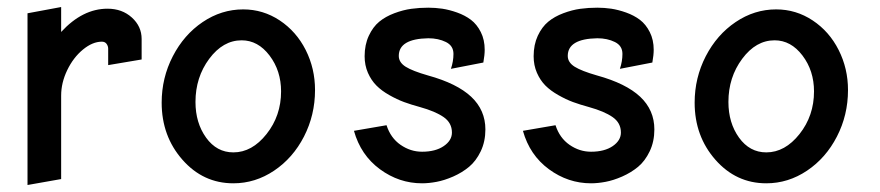

<svg xmlns="http://www.w3.org/2000/svg" viewBox="-20 -527 2530 552"><path d="M387.2 -415Q387.2 -451.2 359.1 -476.6Q331.1 -502 289.1 -502Q217.3 -502 155.8 -435.1V-506.8L59.1 -488.8V4.9L155.8 -12.2V-252Q155.8 -289.1 173.3 -325.4Q190.9 -361.8 218.5 -384.5Q246.1 -407.2 272.9 -407.2Q281.7 -407.2 286.4 -400.9Q291 -394.5 291 -387.2V-339.8L387.2 -356Z M650.9 0Q713.9 0 768.1 -36.4Q822.3 -72.8 854 -134.5Q885.7 -196.3 885.7 -268.1Q885.7 -330.1 858.9 -383.3Q832 -436.5 784.2 -468.3Q736.3 -500 679.2 -500Q616.7 -500 562.7 -463.6Q508.8 -427.2 476.8 -365.2Q444.8 -303.2 444.8 -231.9Q444.8 -135.7 504.4 -67.9Q564 0 650.9 0ZM674.8 -411.1Q721.7 -411.1 754.9 -367.4Q788.1 -323.7 788.1 -264.2Q788.1 -194.3 746.3 -141.6Q704.6 -88.9 650.9 -88.9Q603 -88.9 572.5 -131.3Q542 -173.8 542 -233.9Q542 -304.7 581.5 -357.9Q621.1 -411.1 674.8 -411.1Z M1187.5 -219.2Q1231.4 -207 1255.4 -190.4Q1279.3 -173.8 1279.3 -146Q1279.3 -123 1255.6 -106.9Q1231.9 -90.8 1193.4 -90.8Q1160.2 -90.8 1131.6 -110.6Q1103 -130.4 1091.3 -167L997.6 -150.9Q1017.1 -81.1 1072.3 -40.5Q1127.4 0 1193.4 0Q1212.9 0 1235.1 -4.2Q1257.3 -8.3 1283 -19.5Q1308.6 -30.8 1328.6 -47.4Q1348.6 -64 1362.1 -92Q1375.5 -120.1 1375.5 -154.8Q1375.5 -210.4 1334.7 -248.8Q1293.9 -287.1 1210.4 -310.1Q1166 -322.8 1146.2 -335.2Q1126.5 -347.7 1126.5 -366.2Q1126.5 -415.5 1211.4 -417Q1240.2 -417 1262 -406.2Q1283.7 -395.5 1283.7 -372.1Q1283.7 -350.6 1276.4 -329.1L1369.6 -347.2Q1373.5 -369.1 1373.5 -383.8Q1373.5 -412.6 1362.3 -434.8Q1351.1 -457 1334 -470Q1316.9 -482.9 1294.2 -491Q1271.5 -499 1251.5 -502Q1231.4 -504.9 1211.4 -504.9Q1186 -504.9 1162.6 -501.7Q1139.2 -498.5 1113.8 -489Q1088.4 -479.5 1070.3 -464.6Q1052.2 -449.7 1040.3 -424.1Q1028.3 -398.4 1028.3 -365.2Q1028.3 -339.4 1037.8 -317.6Q1047.4 -295.9 1062.3 -281Q1077.1 -266.1 1099.1 -253.7Q1121.1 -241.2 1141.6 -233.6Q1162.1 -226.1 1187.5 -219.2Z M1673.3 -219.2Q1717.3 -207 1741.2 -190.4Q1765.1 -173.8 1765.1 -146Q1765.1 -123 1741.5 -106.9Q1717.8 -90.8 1679.2 -90.8Q1646 -90.8 1617.4 -110.6Q1588.9 -130.4 1577.1 -167L1483.4 -150.9Q1502.9 -81.1 1558.1 -40.5Q1613.3 0 1679.2 0Q1698.7 0 1720.9 -4.2Q1743.2 -8.3 1768.8 -19.5Q1794.4 -30.8 1814.5 -47.4Q1834.5 -64 1847.9 -92Q1861.3 -120.1 1861.3 -154.8Q1861.3 -210.4 1820.6 -248.8Q1779.8 -287.1 1696.3 -310.1Q1651.9 -322.8 1632.1 -335.2Q1612.3 -347.7 1612.3 -366.2Q1612.3 -415.5 1697.3 -417Q1726.1 -417 1747.8 -406.2Q1769.5 -395.5 1769.5 -372.1Q1769.5 -350.6 1762.2 -329.1L1855.5 -347.2Q1859.4 -369.1 1859.4 -383.8Q1859.4 -412.6 1848.1 -434.8Q1836.9 -457 1819.8 -470Q1802.7 -482.9 1780 -491Q1757.3 -499 1737.3 -502Q1717.3 -504.9 1697.3 -504.9Q1671.9 -504.9 1648.4 -501.7Q1625 -498.5 1599.6 -489Q1574.2 -479.5 1556.2 -464.6Q1538.1 -449.7 1526.1 -424.1Q1514.2 -398.4 1514.2 -365.2Q1514.2 -339.4 1523.7 -317.6Q1533.2 -295.9 1548.1 -281Q1563 -266.1 1585 -253.7Q1606.9 -241.2 1627.4 -233.6Q1647.9 -226.1 1673.3 -219.2Z M2183.1 0Q2246.1 0 2300.3 -36.4Q2354.5 -72.8 2386.2 -134.5Q2418 -196.3 2418 -268.1Q2418 -330.1 2391.1 -383.3Q2364.3 -436.5 2316.4 -468.3Q2268.6 -500 2211.4 -500Q2148.9 -500 2095 -463.6Q2041 -427.2 2009 -365.2Q1977.1 -303.2 1977.1 -231.9Q1977.1 -135.7 2036.6 -67.9Q2096.2 0 2183.1 0ZM2207 -411.1Q2253.9 -411.1 2287.1 -367.4Q2320.3 -323.7 2320.3 -264.2Q2320.3 -194.3 2278.6 -141.6Q2236.8 -88.9 2183.1 -88.9Q2135.3 -88.9 2104.7 -131.3Q2074.2 -173.8 2074.2 -233.9Q2074.2 -304.7 2113.8 -357.9Q2153.3 -411.1 2207 -411.1Z"/></svg>

Font: Comic Neue Angular
Style: Bold
Weight: 700
Designer: Craig Rozynski
Foundry: Craig Rozynski
Version: Version 2.003